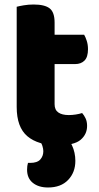

<svg xmlns="http://www.w3.org/2000/svg" viewBox="-20 -629 437 851"><path d="M54 -264H222V-167Q222 -142 238.5 -130.5Q255 -119 285 -119Q300 -119 316 -121.5Q332 -124 344 -128Q353 -118 359.5 -104Q366 -90 366 -71Q366 -34 337.5 -9.5Q309 15 237 15Q149 15 101.5 -25Q54 -65 54 -155ZM164 -345V-475H353Q359 -465 364.5 -448Q370 -431 370 -411Q370 -376 354.5 -360.5Q339 -345 313 -345ZM222 -240H54V-599Q65 -602 85.5 -605.5Q106 -609 129 -609Q178 -609 200 -592Q222 -575 222 -529ZM155 -5 246 -38Q284 -17 299 15Q314 47 314 84Q314 135 282 168.5Q250 202 193 202Q151 202 125.5 181.5Q100 161 100 123Q100 106 104 93H114Q145 93 158.5 78Q172 63 172 41Q172 31 168 18Q164 5 155 -5Z"/></svg>

Font: Baloo Bhaijaan 2 ExtraBold
Style: Regular
Weight: 800
Designer: Sanskriti Dholi, Noopur Datye and Ek Type
Foundry: Ek Type
Version: Version 1.701